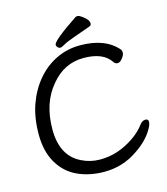

<svg xmlns="http://www.w3.org/2000/svg" viewBox="-130 -986 964 1110"><g transform="rotate(-15 351.5 -431.0)"><path d="M490 -810Q441 -792 393 -775.5Q345 -759 324.5 -747Q304 -735 296 -735Q288 -735 281 -742Q274 -749 274 -758Q274 -782 427 -884Q431 -886 439.5 -886Q448 -886 463 -875Q501 -849 501 -826Q501 -815 490 -810ZM665 -147Q631 -87 559 -39Q469 24 357 24Q269 24 198 -8.5Q127 -41 86 -111Q45 -181 45 -281.5Q45 -382 72.5 -459.5Q100 -537 149 -595.5Q198 -654 264.5 -686.5Q331 -719 408 -719Q560 -719 633 -632Q637 -626 637 -613.5Q637 -601 622.5 -582Q608 -563 593.5 -563Q579 -563 571 -575Q527 -643 409.5 -643Q292 -643 213 -546Q129 -447 129 -289.5Q129 -132 241 -77Q293 -51 350.5 -51Q408 -51 458 -68Q508 -85 554.5 -116.5Q601 -148 631 -189Q645 -206 662.5 -206Q680 -206 680 -189Q680 -172 665 -147Z"/></g></svg>

Font: LXGW WenKai Medium
Style: Regular
Weight: 500
Designer: LXGW / Fontworks Inc.
Foundry: LXGW / Fontworks Inc.
Version: Version 1.501; October 10, 2024